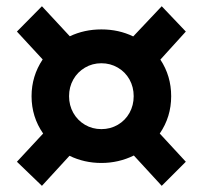

<svg xmlns="http://www.w3.org/2000/svg" viewBox="-20 -646 650 615"><path d="M202.6 -147 114.3 -50.8 34.2 -127.9 118.2 -218.3Q81.1 -271.5 81.1 -337.9Q81.1 -402.3 116.7 -455.6L34.2 -544.9L114.3 -626L203.6 -529.8Q250 -551.8 304.7 -551.8Q360.4 -551.8 406.7 -529.3L498 -626L575.2 -544.9L493.7 -455.1Q528.3 -402.8 528.3 -337.9Q528.3 -271.5 491.7 -218.3L575.2 -127.9L498 -50.8L408.7 -147.9Q359.9 -124 304.7 -124Q250 -124 202.6 -147ZM408.2 -337.9Q408.2 -367.2 394.8 -391.4Q381.3 -415.5 357.4 -429.4Q333.5 -443.4 304.7 -443.4Q275.9 -443.4 252.2 -429.4Q228.5 -415.5 214.8 -391.4Q201.2 -367.2 201.2 -337.9Q201.2 -308.6 214.8 -284.4Q228.5 -260.3 252.2 -246.3Q275.9 -232.4 304.7 -232.4Q333.5 -232.4 357.4 -246.3Q381.3 -260.3 394.8 -284.4Q408.2 -308.6 408.2 -337.9Z"/></svg>

Font: Reddit Sans Strawberry ExBold
Style: Regular
Weight: 800
Designer: Stephen Hutchings
Foundry: Reddit
Version: Version 1.013